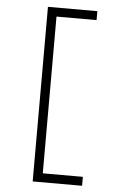

<svg xmlns="http://www.w3.org/2000/svg" viewBox="-59 -812 618 964"><g transform="rotate(5 250.0 -330.0)"><path d="M143 110V-770H392V-725H190V65H392V110Z"/></g></svg>

Font: M PLUS Code Latin Light
Style: Regular
Weight: 300
Designer: Coji Morishita
Foundry: UNDERFOREST DESIGN
Version: Version 1.002; ttfautohint (v1.8.3)